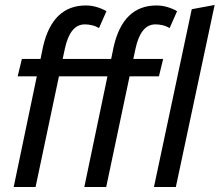

<svg xmlns="http://www.w3.org/2000/svg" viewBox="-20 -752 883 772"><path d="M35 0 128 -445H51L68 -515H143L153 -564Q191 -730 325 -730Q348 -730 369.5 -723.5Q391 -717 408 -707L378 -639Q365 -647 350 -650.5Q335 -654 321 -654Q262 -654 241 -557L232 -515H427L437 -564Q475 -730 609 -730Q632 -730 653.5 -723.5Q675 -717 692 -707L662 -639Q649 -647 634 -650.5Q619 -654 605 -654Q546 -654 525 -557L516 -515H636L619 -445H501L407 0H319L412 -445H217L123 0ZM599 0 751 -715 843 -732 687 0Z"/></svg>

Font: Radio Canada Condensed
Style: Italic
Weight: 400
Width: 3
Italic angle: -12°
Designer: Charles Daoud, Etienne Aubert Bonn, Alexandre Saumier Demers, Jacques Le Bailly
Foundry: Radio-Canada
Version: Version 2.104; ttfautohint (v1.8.4.7-5d5b);gftools[0.9.28.de